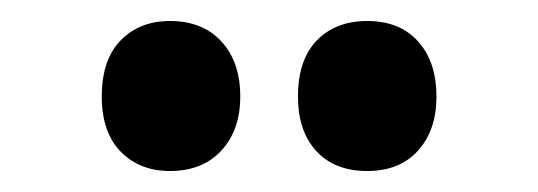

<svg xmlns="http://www.w3.org/2000/svg" viewBox="-20 -777 513 183"><path d="M77 -685Q77 -720 95 -738.5Q113 -757 142 -757Q173 -757 191 -737.5Q209 -718 209 -685Q209 -653 191 -633.5Q173 -614 142 -614Q113 -614 95 -632.5Q77 -651 77 -685ZM264 -685Q264 -720 282 -738.5Q300 -757 330 -757Q361 -757 378.5 -737.5Q396 -718 396 -685Q396 -653 378.5 -633.5Q361 -614 330 -614Q299 -614 281.5 -633Q264 -652 264 -685Z"/></svg>

Font: Noto Sans Myanmar UI ExtraCondensed ExtraBold
Style: Regular
Weight: 800
Width: 2
Designer: Monotype Design Team
Foundry: Monotype Imaging Inc.
Version: Version 2.103; ttfautohint (v1.8.4.7-5d5b)